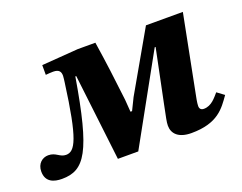

<svg xmlns="http://www.w3.org/2000/svg" viewBox="-91 -631 1006 797"><g transform="rotate(-20 412.0 -232.5)"><path d="M64 7C165 7 208 -57 261 -374H265C280 -247 295 -119 310 8H400L612 -375H616L568 -142C556 -82 552 -67 552 -50C552 -15 577 12 634 12C751 12 785 -41 819 -89L788 -112C772 -94 751 -65 717 -65C705 -65 698 -71 698 -84C698 -98 704 -126 704 -126L772 -473H609L459 -211L433 -158H426L422 -212C410 -315 402 -379 387 -477H309L148 -465V-422C158 -423 171 -424 181 -424C208 -424 214 -411 214 -394C214 -386 212 -376 211 -366C179 -126 154 -81 114 -81C86 -81 77 -105 43 -105C17 -105 -7 -86 -7 -51C-7 -4 29 7 64 7Z"/></g></svg>

Font: STIX Two Text
Style: Bold Italic
Weight: 700
Italic angle: -12°
Designer: Ross Mills, John Hudson & Paul Hanslow, Tiro Typeworks Ltd; with prior portions MicroPress Inc. and Coen Hoffman, Elsevi
Foundry: Tiro Typeworks Ltd
Version: Version 2.13 b171